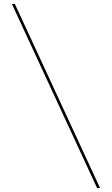

<svg xmlns="http://www.w3.org/2000/svg" viewBox="-20 -800 565 970"><path d="M55 -780 485.5 150H470.5L40 -780Z"/></svg>

Font: Bodoni Moda 16pt
Style: Regular
Weight: 400
Version: Version 2.3